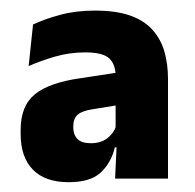

<svg xmlns="http://www.w3.org/2000/svg" viewBox="-20 -666 377 372"><path d="M203 -320 206.5 -395.5 204 -399V-502V-518.5Q204 -541.5 191.5 -553Q179 -564.5 145 -564.5Q115 -564.5 87.2 -556.5Q59.5 -548.5 35.5 -538L44 -618.5Q66 -629 96.5 -637.2Q127 -645.5 164 -645.5Q204.5 -645.5 231.8 -636Q259 -626.5 275.2 -608.5Q291.5 -590.5 298.5 -566.2Q305.5 -542 305.5 -512.5V-320ZM113 -313Q67.5 -313 43.8 -337.2Q20 -361.5 20 -406.5V-414.5Q20 -461 47.8 -483.5Q75.5 -506 136 -514.5L212 -526L218.5 -464L160.5 -454.5Q139.5 -451.5 130.8 -444Q122 -436.5 122 -421.5V-419Q122 -405 130 -396.8Q138 -388.5 156 -388.5Q175.5 -388.5 188 -398.2Q200.5 -408 205 -422L218.5 -380.5H202.5Q195.5 -351 175.5 -332Q155.5 -313 113 -313Z"/></svg>

Font: Anek Telugu Medium
Style: Bold
Weight: 700
Version: Version 1.003